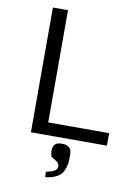

<svg xmlns="http://www.w3.org/2000/svg" viewBox="-102 -795 805 1102"><g transform="rotate(10 300.0 -244.0)"><path d="M288.5 192Q295.5 186.5 299.5 181.2Q303.5 176 303.5 166.5Q303.5 157 300 150Q296.5 143 287 137.5Q177.5 66 219.5 93.8Q261.5 121.5 255.5 111.8Q249.5 102 249.5 86Q249.5 59.5 261.8 46.5Q274 33.5 302.5 33.5Q331.5 33.5 345.5 47Q359.5 60.5 359.5 87.5Q359.5 115.5 357.8 131.5Q356 147.5 351 163.5Q346 179.5 340.8 189Q335.5 198.5 327 206.5Q313.5 220 284 230.5Q273.5 234 260 236.5Q246.5 239 239.5 239V207.5Q254 205.5 268.8 200.8Q283.5 196 288.5 192ZM115 -727H203V-73H558V0H115Z"/></g></svg>

Font: JuliaMono
Style: Regular
Weight: 400
Monospace: yes
Designer: cormullion
Foundry: corm
Version: Version 0.055; ttfautohint (v1.8.4)